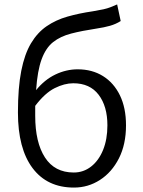

<svg xmlns="http://www.w3.org/2000/svg" viewBox="-20 -834 644 867"><path d="M314 13Q193 13 127 -75Q61 -163 61 -326Q61 -438 76 -514Q91 -590 120 -638.5Q149 -687 190.5 -715.5Q232 -744 284.5 -759Q337 -774 399 -783Q429 -788 447 -792Q465 -796 479 -801.5Q493 -807 509 -814L525 -739Q503 -725 476.5 -717.5Q450 -710 416 -705Q350 -695 301.5 -682.5Q253 -670 220 -644Q187 -618 168 -566.5Q149 -515 143 -427Q181 -474 230 -497.5Q279 -521 331 -521Q396 -521 445 -490.5Q494 -460 521.5 -403.5Q549 -347 549 -268Q549 -182 517 -119Q485 -56 431.5 -21.5Q378 13 314 13ZM139 -356V-311Q139 -191 183 -123Q227 -55 313 -55Q357 -55 391.5 -82Q426 -109 445.5 -157Q465 -205 465 -268Q465 -354 425.5 -406Q386 -458 311 -458Q271 -458 227 -436Q183 -414 139 -356Z"/></svg>

Font: Source Han Sans SC Normal
Style: Regular
Weight: 350
Designer: Ryoko NISHIZUKA 西塚涼子 (kana, bopomofo & ideographs); Paul D. Hunt (Latin, Greek & Cyrillic); Sandoll Communications 산돌커뮤니
Foundry: Adobe
Version: Version 2.004;hotconv 1.0.118;makeotfexe 2.5.65603